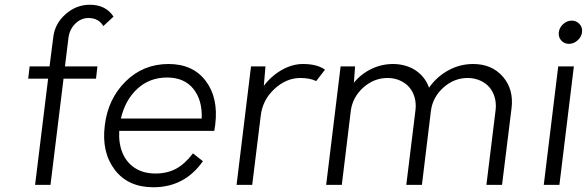

<svg xmlns="http://www.w3.org/2000/svg" viewBox="-20 -780 2478 810"><path d="M353 -704Q322 -704 298 -680.5Q274 -657 269 -622L254 -500H391L385 -448H248L193 0H128L183 -448H99L105 -500H189L205 -625Q212 -681 257 -720.5Q302 -760 359 -760Q426 -760 459 -710L416 -670Q396 -704 353 -704Z M888 -254Q886 -237 884 -228H483Q480 -175 497 -134.5Q514 -94 549.5 -71Q585 -48 636 -48Q685 -48 722.5 -68Q760 -88 794 -133L836 -100Q759 10 627 10Q520 10 464 -64Q408 -138 422 -250Q435 -362 509.5 -436Q584 -510 691 -510Q794 -510 848 -438.5Q902 -367 888 -254ZM685 -453Q611 -453 559.5 -405.5Q508 -358 490 -280H831Q834 -358 795.5 -405.5Q757 -453 685 -453Z M1258 -510Q1318 -510 1351 -486L1314 -438Q1287 -451 1247 -451Q1188 -451 1138 -405Q1088 -359 1080 -292L1044 0H978L1039 -500H1100L1093 -418Q1125 -460 1169 -485Q1213 -510 1258 -510Z M1976 -510Q2055 -510 2101.5 -456.5Q2148 -403 2138 -323L2098 0H2032L2071 -317Q2074 -345 2067 -369.5Q2060 -394 2044.5 -412Q2029 -430 2005 -440.5Q1981 -451 1953 -451Q1896 -451 1851 -411Q1806 -371 1798 -313L1760 0H1694L1733 -317Q1736 -345 1729 -369.5Q1722 -394 1706.5 -412Q1691 -430 1667 -440.5Q1643 -451 1615 -451Q1558 -451 1513 -411Q1468 -371 1460 -313L1422 0H1356L1417 -500H1478L1473 -431Q1503 -468 1546.5 -489Q1590 -510 1638 -510Q1665 -510 1689.5 -503Q1714 -496 1733.5 -483Q1753 -470 1767.5 -451.5Q1782 -433 1790 -410Q1822 -456 1871 -483Q1920 -510 1976 -510Z M2380 -595Q2360 -595 2347.5 -609.5Q2335 -624 2337.5 -644Q2340 -664 2356 -678.5Q2372 -693 2392 -693Q2412 -693 2425 -678.5Q2438 -664 2435.5 -644Q2433 -624 2416.5 -609.5Q2400 -595 2380 -595ZM2274 0 2335 -500H2401L2340 0Z"/></svg>

Font: Orkney Light
Style: LightItalic
Weight: 300
Designer: Samuel Oakes and Alfredo Marco Pradil
Foundry: Alfredo Marco Pradil
Version: 1.0; ttfautohint (v1.5)